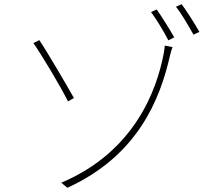

<svg xmlns="http://www.w3.org/2000/svg" viewBox="-20 -860 1040 909"><path d="M270 5 299 29C632 -123 738 -389 785 -598C787 -605 791 -623 797 -637L760 -644C760 -632 755 -608 754 -601C722 -437 619 -142 270 5ZM166 -670 138 -656C174 -606 266 -452 302 -380L330 -396C296 -456 206 -611 166 -670ZM722 -815 695 -803C719 -771 757 -709 777 -669L805 -683C783 -722 744 -784 722 -815ZM840 -840 813 -828C839 -796 873 -737 896 -696L924 -709C901 -750 863 -809 840 -840Z"/></svg>

Font: Harano Aji Gothic TW ExtraLight
Style: Regular
Weight: 250
Foundry: Masamichi Hosoda
Version: HaranoAjiGothicTW-ExtraLight version 20230610;ttx 4.39.4